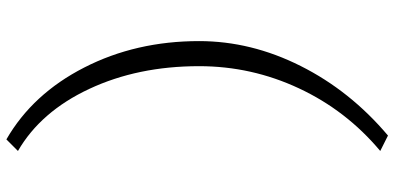

<svg xmlns="http://www.w3.org/2000/svg" viewBox="-335 -593 1228 598"><g transform="rotate(90 279.0 -294.0)"><path d="M414.2 300.1Q272.5 218.5 190.3 57.6Q108 -103.2 108 -300.1Q108 -462.2 185.5 -616.4Q262.9 -770.7 402.2 -888.4L450.2 -864.3Q324.1 -758.7 255.1 -611Q186.1 -463.4 186.1 -300.1Q186.1 -109.2 256.9 42Q327.7 193.3 450.2 264.1L414.2 300.1Z"/></g></svg>

Font: Lohit Gujarati
Style: Regular
Weight: 400
Version: 2.92.4